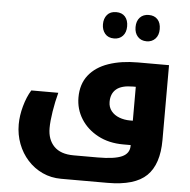

<svg xmlns="http://www.w3.org/2000/svg" viewBox="-65 -858 1149 1162"><g transform="rotate(5 509.5 -277.0)"><path d="M349 240Q288 240 236 216Q184 192 145.5 149.5Q107 107 86 51.5Q65 -4 65 -66Q65 -119 81 -177Q97 -235 123 -277H287Q272 -221 262.5 -161Q253 -101 253 -60Q253 10 293 51Q333 92 412 92H559Q660 92 705.5 71.5Q751 51 751 4V0H706Q618 0 551.5 -35.5Q485 -71 448 -130Q411 -189 411 -260Q411 -341 453.5 -395Q496 -449 573 -475.5Q650 -502 751 -502H940V-47Q940 100 868.5 170Q797 240 631 240ZM751 -148V-354H734Q665 -354 633 -327Q601 -300 601 -250Q601 -217 619.5 -194Q638 -171 668.5 -159.5Q699 -148 734 -148ZM594 -634Q558 -634 539 -657Q520 -680 520 -714Q520 -749 539 -771.5Q558 -794 594 -794Q629 -794 648 -772.5Q667 -751 667 -714Q667 -677 647 -655.5Q627 -634 594 -634ZM792 -634Q758 -634 738 -656Q718 -678 718 -714Q718 -751 738 -772.5Q758 -794 792 -794Q826 -794 845.5 -773Q865 -752 865 -714Q865 -677 844.5 -655.5Q824 -634 792 -634Z"/></g></svg>

Font: Noto Kufi Arabic Black
Style: Regular
Weight: 900
Designer: Monotype Design Team, David Williams, Khaled Hosny
Foundry: Google LLC
Version: Version 2.109; ttfautohint (v1.8.4.7-5d5b)